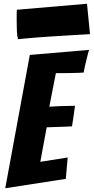

<svg xmlns="http://www.w3.org/2000/svg" viewBox="-20 -1003 500 1024"><path d="M8 1 139 -710 455 -737Q448 -715 443 -692Q438 -673 433.5 -652.5Q429 -632 426 -616Q416 -615 397.5 -614.5Q379 -614 358 -613.5Q337 -613 315.5 -613Q294 -613 278 -613L243 -434Q274 -436 301 -437Q323 -438 346 -438Q369 -438 380 -439Q376 -411 372.5 -384Q369 -357 364 -329Q354 -328 331.5 -327.5Q309 -327 286 -326Q260 -325 229 -324L195 -140L341 -163L331 -49ZM76 -794Q71 -811 70 -839Q69 -867 69 -893V-933Q69 -943 70 -951L444 -983L460 -821Q381 -816 309 -812Q278 -810 245.5 -808Q213 -806 182 -803.5Q151 -801 123.5 -798.5Q96 -796 76 -794Z"/></svg>

Font: Bangers
Style: Regular
Weight: 400
Designer: vernon adams
Foundry: Vernon Adams
Version: Version 2.000